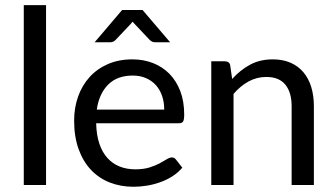

<svg xmlns="http://www.w3.org/2000/svg" viewBox="-20 -714 1292 741"><path d="M157.7 -694.3V0H71.8V-694.3Z M490.7 -484.9Q533.7 -484.9 570.3 -470.7Q606.9 -456.5 633.8 -429.2Q660.6 -401.9 675.8 -362.3Q690.9 -322.8 690.9 -271.5Q690.9 -251.5 686.5 -244.9Q682.1 -238.3 670.4 -238.3H351.1Q352.1 -193.4 363.3 -159.9Q374.5 -126.5 394.3 -104.5Q414.1 -82.5 441.4 -71.5Q468.8 -60.5 502.4 -60.5Q533.7 -60.5 556.6 -67.6Q579.6 -74.7 595.9 -83.5Q612.3 -92.3 623.5 -99.4Q634.8 -106.4 643.1 -106.4Q648.4 -106.4 652.3 -104.2Q656.2 -102.1 659.2 -98.1L683.6 -66.9Q667.5 -47.9 645.8 -33.9Q624 -20 599.1 -11Q574.2 -2 547.6 2.4Q521 6.8 495.1 6.8Q445.3 6.8 403.3 -9.8Q361.3 -26.4 330.8 -58.8Q300.3 -91.3 283.2 -138.9Q266.1 -186.5 266.1 -248.5Q266.1 -298.3 281.5 -341.6Q296.9 -384.8 325.9 -416.7Q355 -448.7 396.7 -466.8Q438.5 -484.9 490.7 -484.9ZM492.2 -422.4Q432.1 -422.4 397.2 -387.2Q362.3 -352.1 353.5 -291H613.8Q613.8 -319.8 605.5 -344Q597.2 -368.2 581.5 -385.5Q565.9 -402.8 543.2 -412.6Q520.5 -422.4 492.2 -422.4ZM636.7 -550.8H579.1Q573.7 -550.8 568.4 -552.7Q563 -554.7 557.6 -560.1L500 -621.1Q497.6 -623 495.8 -625.5Q494.1 -627.9 491.7 -630.4Q487.8 -625 484.4 -621.6L426.3 -560.1Q417.5 -550.8 404.8 -550.8H345.2L451.2 -675.3H530.3Z M795.4 0V-477.5H846.7Q856 -477.5 861.8 -473.4Q867.7 -469.2 868.7 -460L876 -409.2Q906.7 -443.4 944.8 -464.1Q982.9 -484.9 1032.7 -484.9Q1071.8 -484.9 1101.3 -471.9Q1130.9 -459 1150.9 -435.3Q1170.9 -411.6 1181.2 -378.2Q1191.4 -344.7 1191.4 -304.2V0H1105.5V-304.2Q1105.5 -357.4 1081.3 -387.2Q1057.1 -417 1007.8 -417Q971.2 -417 939.5 -399.7Q907.7 -382.3 881.3 -351.6V0Z"/></svg>

Font: Carlito
Style: Regular
Weight: 400
Designer: Lukasz Dziedzic
Foundry: tyPoland Lukasz Dziedzic
Version: Version 1.103; Beta1; all basic design good, some composites